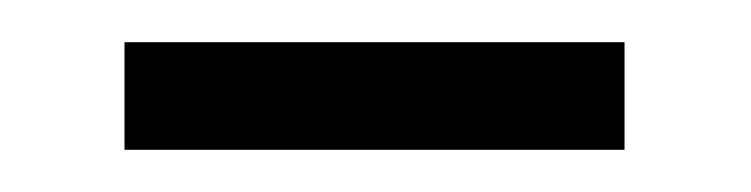

<svg xmlns="http://www.w3.org/2000/svg" viewBox="-20 -328 356 91"><path d="M39 -257V-308H276V-257Z"/></svg>

Font: Noto Sans Kannada SemiCondensed Light
Style: Regular
Weight: 300
Width: 4
Designer: Jelle Bosma - Monotype Design Team
Foundry: Monotype Imaging Inc.
Version: Version 2.005; ttfautohint (v1.8.4.7-5d5b)